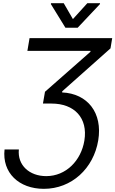

<svg xmlns="http://www.w3.org/2000/svg" viewBox="-20 -966 722 1201"><path d="M98 -31.2H8.5C-7.8 114.7 98.4 215.2 254.3 215.2C427.9 215.2 565.3 88.1 594.5 -88.1C622.9 -259.2 528.8 -380.7 368.6 -387.8L369.3 -394.9L671.2 -663.4L681.8 -727.3H164.8L151.3 -647.7H546.2L545.5 -642L261.4 -392L248.6 -318.2H302.6C445.3 -318.2 530.9 -228.3 507.8 -86.6C487.2 39.1 392.4 135.7 269.2 135.7C164.4 135.7 88.1 67.8 98 -31.2ZM298.3 -940.3 389.2 -792.6H465.9L605.1 -940.3L605.8 -946H526.3L436.1 -846.6L378.6 -946H299Z"/></svg>

Font: Margiela Sans
Style: Italic
Weight: 400
Italic angle: -9.39999°
Designer: Stefan Endress, Andreas Faust
Version: Version 1.100;FEAKit 1.0